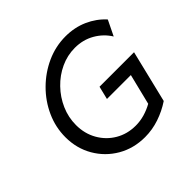

<svg xmlns="http://www.w3.org/2000/svg" viewBox="-162 -802 978 978"><g transform="rotate(-45 326.5 -313.0)"><path d="M355.6 12.5Q274.3 12.5 209 -25.3Q143.8 -63.2 105.9 -128.5Q68.1 -193.8 68.1 -274.3Q68.1 -345.8 97.6 -411.1Q127.1 -476.4 178.5 -527.4Q229.9 -578.5 295.1 -608Q360.4 -637.5 431.9 -637.5Q496.5 -637.5 551.4 -613.2Q606.2 -588.9 645.1 -545.8L604.9 -463.2Q577.1 -508.3 529.9 -535.4Q482.6 -562.5 424.3 -562.5Q370.1 -562.5 320.8 -539.6Q271.5 -516.7 233 -476.7Q194.4 -436.8 172.2 -386.1Q150 -335.4 150 -279.9Q150 -218.1 178.1 -168.8Q206.2 -119.4 254.5 -91Q302.8 -62.5 363.2 -62.5Q395.8 -62.5 427.1 -71.5Q458.3 -80.6 486.8 -96.5L527.8 -262.5H355.6L372.9 -333.3H621.5L552.8 -50.7Q509 -21.5 458.7 -4.5Q408.3 12.5 355.6 12.5Z"/></g></svg>

Font: Afacad
Style: Italic
Weight: 400
Italic angle: -14°
Designer: Kristian Moeller
Foundry: Dicotype
Version: Version 1.000